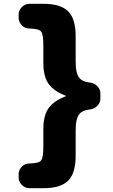

<svg xmlns="http://www.w3.org/2000/svg" viewBox="-20 -790 596 1010"><path d="M451 -356Q475 -354 491.5 -337.5Q508 -321 508 -298V-272Q508 -249 491.5 -232.5Q475 -216 451 -214Q411 -210 394.5 -186Q378 -162 378 -105V30Q378 122 338 161Q298 200 208 200H135Q112 200 95 183Q78 166 78 143V127Q78 104 94.5 87Q111 70 134 70Q184 69 196 54.5Q208 40 208 -20V-110Q208 -182 235.5 -221Q263 -260 327 -284Q328 -284 328 -285Q328 -286 327 -286Q263 -310 235.5 -349Q208 -388 208 -460V-550Q208 -610 196 -624.5Q184 -639 134 -640Q111 -640 94.5 -657Q78 -674 78 -697V-713Q78 -736 95 -753Q112 -770 135 -770H208Q298 -770 338 -731Q378 -692 378 -600V-465Q378 -408 394.5 -384Q411 -360 451 -356Z"/></svg>

Font: Rounded Mplus 1c Black
Style: Regular
Weight: 900
Version: Version 1.059.20150529